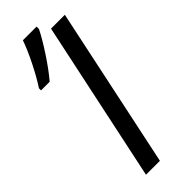

<svg xmlns="http://www.w3.org/2000/svg" viewBox="-275 -783 804 804"><g transform="rotate(-45 127.0 -381.5)"><path d="M192.9 -713.9H274.9L124 0H41.5ZM75.2 -762.7H156.2V-748.5Q136.7 -709 100.6 -654.1Q64.5 -599.1 31.7 -560.5H-19.5V-572.8Q4.9 -609.9 32 -663.6Q59.1 -717.3 75.2 -762.7Z"/></g></svg>

Font: Viking Open Sans
Style: Italic
Weight: 400
Italic angle: -12°
Foundry: Ascender Corporation
Version: Version 2.000